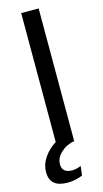

<svg xmlns="http://www.w3.org/2000/svg" viewBox="-154 -773 547 1020"><g transform="rotate(-15 119.5 -263.0)"><path d="M174 -730V0Q132 6 100.5 35Q69 64 69 99Q69 147 124 147Q148 147 173 136L167 187Q128 204 84 204Q-13 204 -13 122Q-13 78 13 40.5Q39 3 78 -21V-730Z"/></g></svg>

Font: Nacelle
Style: Regular
Weight: 400
Designer: Sora Sagano
Foundry: Sora Sagano
Version: Version 1.000;FEAKit 1.0